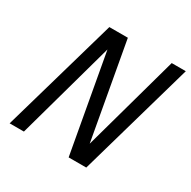

<svg xmlns="http://www.w3.org/2000/svg" viewBox="-148 -800 941 944"><g transform="rotate(30 322.5 -327.5)"><path d="M258 -555 104 0H23L211 -655H316L414 -110L565 -655H645L458 0H358Z"/></g></svg>

Font: Intel One Mono
Style: Italic
Weight: 400
Italic angle: -16°
Monospace: yes
Designer: Fred Shallcrass
Foundry: Frere-Jones Type LLC
Version: Version 1.400;hotconv 1.1.0;makeotfexe 2.6.0;FJTRelease1.4